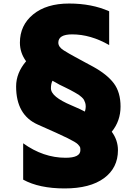

<svg xmlns="http://www.w3.org/2000/svg" viewBox="-20 -811 789 1088"><path d="M71.3 -321.3Q71.3 -397.5 127.9 -463.9Q92.8 -511.7 92.8 -569.3Q92.8 -668 168 -729.5Q243.2 -791 371.6 -791Q500 -791 598.6 -747.1V-555.7Q493.2 -616.2 388.7 -616.2Q310.5 -616.2 310.5 -569.3Q310.5 -544.9 340.8 -525.9Q371.1 -506.8 404.8 -488.8Q438.5 -470.7 462.4 -457.5Q486.3 -444.3 506.8 -433.6Q586.9 -389.6 625 -338.9Q663.1 -288.1 663.1 -207Q663.1 -126 613.3 -64.5Q648.4 -16.6 648.4 40Q648.4 140.6 569.3 198.7Q490.2 256.8 346.2 256.8Q202.1 256.8 111.3 207V1Q225.6 83 351.6 83Q435.5 83 435.5 40Q435.5 30.3 434.1 24.4Q432.6 18.6 421.4 6.8Q410.2 -4.9 363.8 -27.8Q317.4 -50.8 194.3 -105Q71.3 -159.2 71.3 -321.3ZM460.9 -178.7Q465.8 -193.4 465.8 -206.1Q465.8 -218.8 462.9 -228Q460 -237.3 456.1 -244.6Q452.1 -252 442.9 -260.3Q433.6 -268.6 426.8 -273.4Q419.9 -278.3 403.8 -287.1Q387.7 -295.9 378.9 -300.8Q370.1 -305.7 347.7 -316.4Q325.2 -327.1 317.4 -331.1Q309.6 -335 296.9 -342.8Q284.2 -350.6 277.3 -353.5Q268.6 -335.9 268.6 -311Q268.6 -286.1 297.9 -262.2Q327.1 -238.3 383.8 -214.4Q440.4 -190.4 460.9 -178.7Z"/></svg>

Font: GenEi M Gothic v2 Black
Style: Regular
Weight: 900
Version: Version 2.0